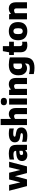

<svg xmlns="http://www.w3.org/2000/svg" viewBox="2387 -3235 1078 5892"><g transform="rotate(-90 2926.0 -289.0)"><path d="M161.5 0 18.5 -548.5H196L276.5 -202L365 -548.5H571L655.5 -209.5L738.5 -548.5H908.5L766 0H560.5L465.5 -370.5L367.5 0Z M1112 10.5Q1025.5 10.5 977.8 -34.8Q930 -80 930 -151.5Q930 -231 986 -276Q1042 -321 1168 -328.5L1244.5 -333.5Q1243 -379.5 1216.8 -397.8Q1190.5 -416 1126 -416Q1094 -416 1053.8 -410.8Q1013.5 -405.5 977 -395V-534.5Q1019.5 -546 1069 -551.8Q1118.5 -557.5 1161 -557.5Q1254.5 -557.5 1313.5 -534.8Q1372.5 -512 1400.2 -458.8Q1428 -405.5 1428 -314.5V0H1274L1261 -52.5H1252.5Q1228.5 -19 1192 -4.2Q1155.5 10.5 1112 10.5ZM1114.5 -170Q1114.5 -118.5 1175.5 -118.5Q1192.5 -118.5 1210.8 -123.5Q1229 -128.5 1244.5 -141V-231.5L1188.5 -227.5Q1149 -225 1131.8 -210Q1114.5 -195 1114.5 -170Z M1704 10.5Q1654.5 10.5 1607.2 4.5Q1560 -1.5 1520 -14V-150Q1559.5 -138 1606.2 -131.2Q1653 -124.5 1700.5 -124.5Q1749 -124.5 1767.5 -135.5Q1786 -146.5 1786 -165Q1786 -179 1778 -186.5Q1770 -194 1749 -198L1654.5 -214.5Q1576.5 -228.5 1540.2 -268.2Q1504 -308 1504 -376Q1504 -458.5 1571 -508Q1638 -557.5 1777 -557.5Q1818.5 -557.5 1858.8 -552.5Q1899 -547.5 1929.5 -539.5V-403.5Q1898 -412 1860 -417Q1822 -422 1782.5 -422Q1718 -422 1698 -409.2Q1678 -396.5 1678 -380Q1678 -367.5 1686.2 -360.2Q1694.5 -353 1715.5 -349L1810 -332.5Q1882 -319.5 1921 -283.2Q1960 -247 1960 -171.5Q1960 -86.5 1892.8 -38Q1825.5 10.5 1704 10.5Z M2034.5 0V-808H2222.5V-495.5H2231.5Q2257.5 -525.5 2294 -541.5Q2330.5 -557.5 2376.5 -557.5Q2427 -557.5 2468 -535.2Q2509 -513 2533.5 -464Q2558 -415 2558 -334.5V0H2370V-321Q2370 -364 2352.8 -380Q2335.5 -396 2305.5 -396Q2283 -396 2260.2 -387.2Q2237.5 -378.5 2222.5 -361.5V0Z M2661.5 0V-548.5H2850V0ZM2756 -614.5Q2697 -614.5 2669.5 -639.2Q2642 -664 2642 -709.5Q2642 -754.5 2669.5 -779.5Q2697 -804.5 2756 -804.5Q2815 -804.5 2842.5 -779.5Q2870 -754.5 2870 -709.5Q2870 -664 2842.5 -639.2Q2815 -614.5 2756 -614.5Z M2957 0V-548.5H3112L3124.5 -495H3132.5Q3192.5 -557.5 3289.5 -557.5Q3344.5 -557.5 3387.8 -535.2Q3431 -513 3455.8 -463.8Q3480.5 -414.5 3480.5 -334.5V0H3292.5V-322.5Q3292.5 -364.5 3275.2 -380.5Q3258 -396.5 3228 -396.5Q3205 -396.5 3182.5 -387.5Q3160 -378.5 3145 -361.5V0Z M3791.5 230Q3746 230 3696.8 225Q3647.5 220 3600 208.5V63Q3647.5 75 3692.5 81Q3737.5 87 3776 87Q3853.5 87 3887.8 59.8Q3922 32.5 3922 -29V-59H3913.5Q3890 -29.5 3855 -13.8Q3820 2 3775 2Q3718.5 2 3669.8 -26.8Q3621 -55.5 3591 -114.2Q3561 -173 3561 -263.5Q3561 -403 3640.5 -480.2Q3720 -557.5 3884 -557.5Q3940 -557.5 4001 -549Q4062 -540.5 4110 -525V-64.5Q4110 90.5 4031.5 160.2Q3953 230 3791.5 230ZM3849 -149.5Q3868 -149.5 3887.5 -155Q3907 -160.5 3922 -171.5V-411Q3910.5 -413 3896.5 -414.8Q3882.5 -416.5 3867 -416.5Q3810.5 -416.5 3780 -385Q3749.5 -353.5 3749.5 -279Q3749.5 -204 3776 -176.8Q3802.5 -149.5 3849 -149.5Z M4484.5 10.5Q4379.5 10.5 4323.5 -41.2Q4267.5 -93 4267.5 -204.5V-402H4183.5V-548.5H4267.5L4302.5 -740H4456V-548.5H4590.5V-402H4456V-234Q4456 -182 4474.5 -162.8Q4493 -143.5 4537.5 -143.5Q4549.5 -143.5 4562.5 -145Q4575.5 -146.5 4592 -149V-2Q4570 3 4540.8 6.8Q4511.5 10.5 4484.5 10.5Z M4916 10.5Q4787 10.5 4712 -61Q4637 -132.5 4637 -272.5Q4637 -414.5 4710 -486Q4783 -557.5 4916 -557.5Q5048.5 -557.5 5121.8 -485.2Q5195 -413 5195 -273.5Q5195 -132.5 5120 -61Q5045 10.5 4916 10.5ZM4916 -130Q4960 -130 4983 -160Q5006 -190 5006 -272.5Q5006 -356.5 4982.5 -386.5Q4959 -416.5 4916 -416.5Q4872.5 -416.5 4849 -386.8Q4825.5 -357 4825.5 -273.5Q4825.5 -190 4848.8 -160Q4872 -130 4916 -130Z M5279 0V-548.5H5434L5446.5 -495H5454.5Q5514.5 -557.5 5611.5 -557.5Q5666.5 -557.5 5709.8 -535.2Q5753 -513 5777.8 -463.8Q5802.5 -414.5 5802.5 -334.5V0H5614.5V-322.5Q5614.5 -364.5 5597.2 -380.5Q5580 -396.5 5550 -396.5Q5527 -396.5 5504.5 -387.5Q5482 -378.5 5467 -361.5V0Z"/></g></svg>

Font: Encode Sans XBd
Style: Regular
Weight: 800
Designer: Multiple Designers
Foundry: Impallari Type
Version: Version 3.002; ttfautohint (v1.8.3) -l 8 -r 50 -G 200 -x 14 